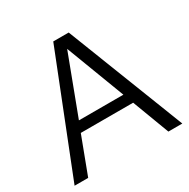

<svg xmlns="http://www.w3.org/2000/svg" viewBox="-158 -845 976 991"><g transform="rotate(-30 330.0 -350.0)"><path d="M9 0 286 -700H378L651 0H568L485 -220H173L90 0ZM197 -281H462L329 -631Z"/></g></svg>

Font: Red Hat Text
Style: Regular
Weight: 400
Designer: Pentagram / MCKL
Foundry: Pentagram / MCKL
Version: Version 1.005; Red Hat Text